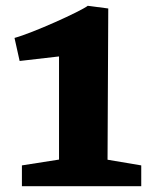

<svg xmlns="http://www.w3.org/2000/svg" viewBox="-20 -639 526 659"><path d="M55.2 0H464.8V-71.3L349.1 -90.8L351.6 -609.9L281.2 -619.1C256.8 -600.1 92.8 -525.9 29.8 -508.8L47.4 -429.7L182.6 -445.3V-91.3L55.2 -71.3Z"/></svg>

Font: Merriweather
Style: Heavy
Weight: 900
Designer: Eben Sorkin ( eben@eyebytes.com )
Foundry: Sorkin Type Co.
Version: Version 1.003